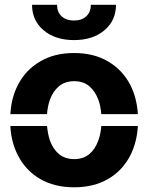

<svg xmlns="http://www.w3.org/2000/svg" viewBox="-20 -775 621 805"><path d="M290.5 10.3Q208 10.3 147.9 -24.9Q87.9 -59.6 55.2 -123.5Q26.9 -178.2 23.4 -246.6H177.2Q180.2 -213.9 189 -187Q202.1 -149.9 227.5 -128.9Q252.9 -107.9 291.5 -107.9Q329.1 -107.9 354.5 -128.9Q379.4 -149.9 392.6 -187Q401.9 -212.9 404.8 -246.6H558.1Q553.7 -176.8 526.4 -123.5Q494.1 -60.1 433.6 -24.9Q373.5 10.3 290.5 10.3ZM23.4 -296.4Q27.8 -366.7 55.2 -418.9Q87.4 -481.9 147.9 -517.1Q207.5 -552.7 290.5 -552.7Q374 -552.7 433.6 -517.1Q494.1 -481.4 526.4 -418.9Q553.7 -364.7 558.1 -296.4H404.8Q401.9 -330.6 392.6 -356Q379.4 -392.1 354.5 -413.6Q329.1 -434.6 291.5 -434.6Q252.9 -434.6 227.5 -413.6Q202.1 -392.6 189 -356Q179.2 -327.1 177.2 -296.4ZM114.3 -754.9H219.2Q219.2 -724.6 238.3 -706.8Q257.3 -689 290.5 -689Q322.8 -689 341.8 -706.8Q360.8 -724.6 360.8 -754.9H466.3Q466.3 -689 417.7 -647.9Q369.1 -606.9 290.5 -606.9Q211.9 -606.9 163.1 -647.9Q114.3 -689 114.3 -754.9Z"/></svg>

Font: Inter Tight Stencil
Style: Bold
Weight: 700
Designer: Rasmus Andersson
Foundry: rsms
Version: Version 3.004;Glyphs 3.1.2 (3151)